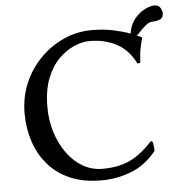

<svg xmlns="http://www.w3.org/2000/svg" viewBox="-55 -841 853 903"><g transform="rotate(-5 371.5 -389.0)"><path d="M705.1 -787.6Q727.1 -787.6 735.1 -773.2Q743.2 -758.8 743.2 -749.5Q743.2 -725.1 725.6 -718.8Q708 -712.4 689.9 -712.4Q675.3 -712.4 658.2 -698Q641.1 -683.6 628.4 -668.9Q615.7 -654.3 611.8 -654.3Q623 -649.4 628.7 -647Q634.3 -644.5 634.3 -644.5L636.2 -641.1Q630.9 -619.1 627 -602.8Q623 -586.4 621.1 -568.8Q619.1 -551.3 617.2 -523.9L604 -522.9Q571.3 -588.4 515.6 -617.9Q460 -647.5 388.2 -647.5Q355 -647.5 316.9 -631.6Q278.8 -615.7 243.7 -581.3Q208.5 -546.9 186.3 -490.7Q164.1 -434.6 164.1 -354Q164.1 -292.5 181.6 -236.3Q199.2 -180.2 230.5 -136.7Q261.7 -93.3 304.2 -68.4Q346.7 -43.5 397.5 -43.5Q471.7 -43.5 525.1 -67.9Q578.6 -92.3 635.3 -153.8L642.1 -150.4Q645.5 -143.1 647 -128.7Q648.4 -114.3 648.4 -106Q595.7 -41.5 528.3 -15.6Q460.9 10.3 388.2 10.3Q302.2 10.3 239.7 -17.1Q177.2 -44.4 136.2 -92.5Q95.2 -140.6 75 -202.9Q54.7 -265.1 54.7 -334Q54.7 -412.6 83.5 -478.8Q112.3 -544.9 161.6 -594.2Q210.9 -643.6 273.4 -670.7Q335.9 -697.8 402.8 -697.8Q459 -697.8 505.6 -687.7Q552.2 -677.7 584 -665.5Q590.3 -707 612.3 -733.9Q634.3 -760.7 660.6 -774.2Q687 -787.6 705.1 -787.6Z"/></g></svg>

Font: Kurinto Seri
Style: Regular
Weight: 400
Designer: Kurinto was developed by Clint Goss from a range of fonts that are compatible with the SIL Open Font License Version 1.1
Foundry: Clinton F. Goss
Version: Version 2.196; July 25, 2020